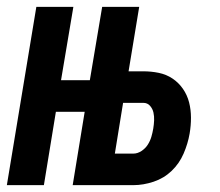

<svg xmlns="http://www.w3.org/2000/svg" viewBox="-22 -540 642 560"><path d="M-2 0 84 -520H192L156 -306H240L276 -520H384L353 -332H396Q419 -332 441 -327.5Q463 -323 481 -311Q499 -299 511.5 -281Q524 -263 529.5 -241.5Q535 -220 535 -196.5Q535 -173 531 -150Q526 -121 513.5 -92Q501 -63 478.5 -41.5Q456 -20 426 -10Q396 0 367 0H190L225 -214H141L106 0ZM313 -92H367Q379 -92 390.5 -99.5Q402 -107 409 -118Q416 -129 419.5 -141Q423 -153 425 -165Q427 -177 427.5 -189Q428 -201 425.5 -212Q423 -223 415.5 -231.5Q408 -240 396 -240H337Z"/></svg>

Font: Iosevka SS04 SmBd Ex Obl
Style: Regular
Weight: 600
Width: 7
Italic angle: -9°
Monospace: yes
Designer: Belleve Invis
Foundry: Belleve Invis
Version: Version 19.0.0; ttfautohint (v1.8.4)